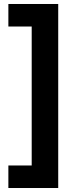

<svg xmlns="http://www.w3.org/2000/svg" viewBox="-20 -696 371 963"><path d="M22 -676V-563H139V134H22V247H272V241V-563V-676Z"/></svg>

Font: FilmFarsi_V5 Display
Style: Regular
Weight: 400
Designer: Borna Izadpanah
Foundry: Borna Izadpanah
Version: Version 1.000;PS 001.000;hotconv 1.0.88;makeotf.lib2.5.64775